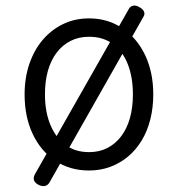

<svg xmlns="http://www.w3.org/2000/svg" viewBox="-20 -584 629 679"><path d="M295 19Q227 19 175.5 -15.5Q124 -50 95.5 -110.5Q67 -171 67 -250Q67 -309 84 -358.5Q101 -408 131.5 -443.5Q162 -479 203.5 -499Q245 -519 295 -519Q361 -519 412.5 -484.5Q464 -450 493 -389.5Q522 -329 522 -250Q522 -203 511.5 -161.5Q501 -120 481 -87Q461 -54 433 -30.5Q405 -7 370 6Q335 19 295 19ZM295 -46Q331 -46 359.5 -60.5Q388 -75 408.5 -102Q429 -129 439.5 -166.5Q450 -204 450 -250Q450 -312 431.5 -358Q413 -404 378.5 -429Q344 -454 295 -454Q259 -454 230 -439.5Q201 -425 180.5 -398Q160 -371 149.5 -334Q139 -297 139 -250Q139 -189 158 -143Q177 -97 211.5 -71.5Q246 -46 295 -46ZM154 63Q147 73 136.5 74Q126 75 115 69Q104 63 100.5 54Q97 45 103 33L436 -553Q441 -562 451.5 -564Q462 -566 474 -558Q485 -552 489 -543.5Q493 -535 488 -526Z"/></svg>

Font: Playwrite US Modern Light
Style: Regular
Weight: 300
Designer: Veronika Burian, José Scaglione
Foundry: TypeTogether
Version: Version 1.003